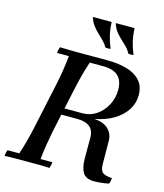

<svg xmlns="http://www.w3.org/2000/svg" viewBox="-138 -1024 965 1133"><g transform="rotate(15 345.0 -457.5)"><path d="M642 -35Q641 -27 639.5 -18Q638 -9 634 0Q613 5 587.5 7.5Q562 10 544 10Q493 10 475 -21Q457 -52 457 -107V-233Q457 -277 430.5 -298.5Q404 -320 353 -320H201L210 -360H375Q422 -360 460 -386Q498 -412 520.5 -455Q543 -498 543 -547Q543 -603 513.5 -631.5Q484 -660 419 -660H339Q324 -614 314 -577Q304 -540 293 -490L233 -210Q226 -173 218.5 -129.5Q211 -86 206 -35H278Q278 -28 275.5 -17Q273 -6 270 2Q236 0 202 0Q168 0 133 0Q99 0 65 0Q31 0 -4 2Q-4 -6 -1.5 -17Q1 -28 4 -35H76Q91 -80 103 -126Q115 -172 123 -210L183 -490Q191 -528 198 -570.5Q205 -613 210 -665H138Q138 -673 140.5 -684Q143 -695 146 -702Q180 -701 214 -700.5Q248 -700 282 -700H437Q503 -700 555.5 -685Q608 -670 638 -636.5Q668 -603 668 -548Q668 -499 641 -457.5Q614 -416 565.5 -387Q517 -358 451 -346Q510 -342 538.5 -313Q567 -284 567 -243L568 -107Q568 -64 583.5 -51Q599 -38 642 -35ZM427 -925H542Q544 -879 552.5 -843.5Q561 -808 577 -770Q560 -767 545 -770Q533 -795 508.5 -817Q484 -839 460.5 -864.5Q437 -890 427 -925ZM287 -925H402Q404 -879 412.5 -843.5Q421 -808 437 -770Q420 -767 405 -770Q395 -789 378.5 -805.5Q362 -822 343.5 -839.5Q325 -857 310 -877.5Q295 -898 287 -925Z"/></g></svg>

Font: Poltawski Nowy
Style: Italic
Weight: 400
Italic angle: -12°
Designer: Adam Pótawski, Mateusz Machalski, Borys Kosmynka, Ania Wieluska
Foundry: Capitalics.wtf
Version: Version 1.001;gftools[0.9.25]